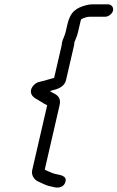

<svg xmlns="http://www.w3.org/2000/svg" viewBox="-20 -726 540 883"><path d="M500 -678C503 -693 492 -706 477 -706H406C397 -706 388 -705 380 -703C331 -691 303 -672 290 -614L282 -579C278 -562 269 -547 265 -530C265 -525 264 -520 263 -515L229 -368C206 -362 182 -354 160 -349C144 -347 120 -324 122 -304C123 -278 153 -269 172 -256C180 -251 189 -245 197 -242L128 57C123 79 137 99 152 107C172 116 192 128 217 132L234 136C254 139 274 132 280 113C292 80 253 79 230 73L219 69C212 67 194 58 187 55L186 53L254 -242C262 -275 245 -289 223 -299L211 -306L210 -307C211 -308 212 -308 213 -308C218 -310 225 -312 230 -313C256 -320 278 -332 284 -359L320 -515C321 -520 322 -525 322 -530C323 -534 324 -538 326 -541L333 -559C336 -566 337 -572 339 -579L351 -631C353 -634 353 -636 354 -638L365 -643C372 -646 385 -649 393 -649H464C479 -649 497 -663 500 -678Z"/></svg>

Font: Electronic
Style: It
Weight: 400
Version: Version 1.011